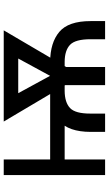

<svg xmlns="http://www.w3.org/2000/svg" viewBox="204 -790 586 1034"><g transform="rotate(-90 497.0 -273.0)"><path d="M621.1 -295.9V-217.8H125V-295.9ZM155.3 -545.9V0H71.3V-545.9ZM402.3 0H303.7V-78.1Q304.2 -197.8 362.5 -246.6Q420.9 -295.4 524.4 -295.9H681.6Q784.2 -295.4 842.3 -246.6Q900.4 -197.8 900.4 -78.1V0H802.7V-78.1Q802.7 -160.2 772.7 -188.7Q742.7 -217.3 681.6 -217.8H524.4Q462.4 -217.3 432.1 -188.7Q401.9 -160.2 402.3 -78.1ZM781.2 -545.9V-467.8H447.3V-545.9ZM575.2 -240.2 741.2 -545.9H850.6L649.4 -203.1H590.8ZM469.7 -545.9 637.7 -237.3 621.1 -203.1H562.5L359.4 -545.9ZM653.3 -284.2V0H555.7V-284.2Z"/></g></svg>

Font: GitLab Sans
Style: Regular
Weight: 400
Designer: Rasmus Andersson
Foundry: Modifications by GitLab B.V., manufactured by rsms
Version: Version 4.000;git-c8fb6b7